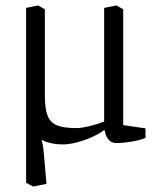

<svg xmlns="http://www.w3.org/2000/svg" viewBox="-20 -523 560 706"><path d="M102 163 76 149V-494L120 -503L145 -489V-169Q145 -123 155 -97.5Q165 -72 190 -62Q215 -52 260 -52Q279 -52 308.5 -59Q338 -66 363 -76V-494L408 -503L433 -489V-63L515 -51V-16Q493 -7 462.5 -2Q432 3 407 3Q390 3 379 -10Q368 -23 365 -44H362Q343 -30 316 -18Q289 -6 261 1Q233 8 212 8Q165 8 133 -9Q139 15 140 28L151 153Z"/></svg>

Font: Faustina Light Light
Style: Regular
Weight: 300
Version: Version 1.200